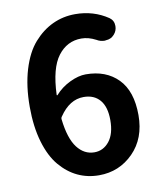

<svg xmlns="http://www.w3.org/2000/svg" viewBox="-85 -822 760 905"><g transform="rotate(-10 294.5 -370.0)"><path d="M313.5 -96.7Q356.4 -96.7 384.8 -132.3Q413.1 -168 413.1 -233.4Q413.1 -296.9 385.3 -329.6Q357.4 -362.3 307.6 -362.3Q240.2 -362.3 191.4 -290Q186.5 -284.2 187.5 -276.4Q198.2 -183.6 231.4 -140.1Q264.6 -96.7 313.5 -96.7ZM493.2 -707Q513.7 -692.4 513.7 -666Q513.7 -643.6 499 -627L497.1 -625Q482.4 -608.4 458 -607.4Q455.1 -606.4 453.1 -606.4Q431.6 -606.4 414.1 -617.2Q378.9 -635.7 344.7 -635.7Q276.4 -635.7 232.9 -578.6Q189.5 -521.5 184.6 -394.5Q184.6 -392.6 186 -392.1Q187.5 -391.6 188.5 -392.6Q217.8 -425.8 259.3 -445.8Q300.8 -465.8 335.9 -465.8Q432.6 -465.8 490.2 -407.2Q547.9 -348.6 547.9 -233.4Q547.9 -122.1 480.5 -54.2Q413.1 13.7 316.4 13.7Q261.7 13.7 214.8 -8.3Q168 -30.3 130.4 -74.7Q92.8 -119.1 71.3 -192.4Q49.8 -265.6 49.8 -360.4Q49.8 -460 73.2 -537.6Q96.7 -615.2 137.2 -661.1Q177.7 -707 228 -730.5Q278.3 -753.9 335.9 -753.9Q423.8 -753.9 493.2 -707Z"/></g></svg>

Font: Gen Jyuu Gothic P Bold
Style: Bold
Weight: 700
Designer: [Source Han Sans]
Ryoko NISHIZUKA  (kana & ideographs); Paul D. Hunt (Latin, Greek & Cyrillic); Wenlong ZHANG  (bopomofo
Version: Version 1.002.20150607